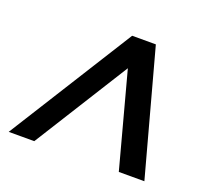

<svg xmlns="http://www.w3.org/2000/svg" viewBox="-96 -818 826 762"><g transform="rotate(20 316.5 -437.0)"><path d="M10 -174 340 -700H440L583 -174H475L368 -573L118 -174Z"/></g></svg>

Font: Rethink Sans Medium
Style: Italic
Weight: 500
Italic angle: -10°
Designer: The Rethink Sans project authors (Hans Thiessen). DM Sans designed by Colophon Foundry.
Foundry: Rethink Communications LLC
Version: Version 1.001